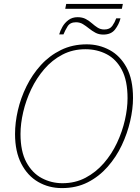

<svg xmlns="http://www.w3.org/2000/svg" viewBox="-20 -952 717 983"><path d="M314 -907 319 -932H609L604 -907ZM509 -775Q486 -775 468.5 -784.5Q451 -794 435.5 -806.5Q420 -819 404.5 -828.5Q389 -838 369 -838Q339 -838 326 -817Q313 -796 305 -776H283Q288 -794 299.5 -814.5Q311 -835 330.5 -849.5Q350 -864 377 -864Q402 -864 419.5 -854.5Q437 -845 451 -832.5Q465 -820 480 -810.5Q495 -801 514 -801Q542 -801 555 -819.5Q568 -838 575 -858H597Q589 -827 569 -801Q549 -775 509 -775ZM297 11Q230 11 175.5 -20.5Q121 -52 89 -114Q57 -176 57 -266Q57 -324 71.5 -387Q86 -450 115.5 -510Q145 -570 189 -618.5Q233 -667 292 -696Q351 -725 424 -725Q487 -725 541 -696Q595 -667 628 -606.5Q661 -546 661 -450Q661 -395 646.5 -332Q632 -269 603.5 -208.5Q575 -148 531 -98Q487 -48 429 -18.5Q371 11 297 11ZM300 -14Q365 -14 418 -42Q471 -70 511.5 -116.5Q552 -163 579 -220.5Q606 -278 619.5 -337.5Q633 -397 633 -449Q633 -539 604 -594Q575 -649 526 -674.5Q477 -700 417 -700Q353 -700 300 -672.5Q247 -645 207 -598.5Q167 -552 140 -495.5Q113 -439 99 -379Q85 -319 85 -266Q85 -177 115 -121.5Q145 -66 194 -40Q243 -14 300 -14Z"/></svg>

Font: Noto Serif Thin
Style: Italic
Weight: 100
Italic angle: -12°
Designer: Monotype Design Team
Foundry: Monotype Imaging Inc.
Version: Version 2.014; ttfautohint (v1.8.4.7-5d5b)